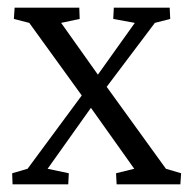

<svg xmlns="http://www.w3.org/2000/svg" viewBox="-20 -480 495 500"><path d="M449.7 0H283.7L282.2 -28.8L329.6 -40.5L216.8 -199.2L192.9 -231.4L56.2 -420.4L16.1 -430.7L18.1 -460H186.5L187.5 -430.7L139.2 -420.4L234.9 -285.6L257.8 -253.9L412.1 -40.5L451.7 -28.8ZM331.1 -420.4 274.9 -430.7 276.4 -460H421.9L423.3 -430.7L383.3 -420.4L257.8 -253.9L216.8 -199.2L104 -40.5L159.2 -28.8L157.7 0H12.7L11.7 -28.8L51.8 -40.5L192.9 -231.4L234.9 -285.6Z"/></svg>

Font: Lateef Light
Style: Regular
Weight: 300
Designer: SIL International
Foundry: SIL International
Version: Version 4.200